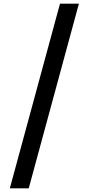

<svg xmlns="http://www.w3.org/2000/svg" viewBox="-20 -820 488 1056"><path d="M414 -800H310L34 216H138Z"/></svg>

Font: Noto Sans Sinhala SemiBold
Style: Regular
Weight: 600
Designer: Jelle Bosma - Monotype Design Team
Foundry: Monotype Imaging Inc.
Version: Version 2.006